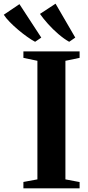

<svg xmlns="http://www.w3.org/2000/svg" viewBox="-98 -1022 480 1042"><path d="M105 -48.5V-692L29 -708V-743H334V-708L257 -692V-48.5L334 -34V0H29V-34.5ZM92 -795.5Q73 -805.5 48.8 -822.8Q24.5 -840 0 -860.8Q-24.5 -881.5 -45 -902.5Q-65.5 -923.5 -77.5 -942L7.5 -999.5L126 -818L93 -795.5ZM277 -795.5Q250 -810.5 219.2 -836.8Q188.5 -863 162 -892.8Q135.5 -922.5 119 -946.5L203.5 -1002L310.5 -818L278 -795.5Z"/></svg>

Font: Merriweather 96pt
Style: Bold
Weight: 700
Version: Version 2.100